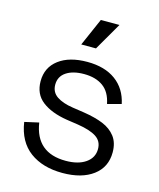

<svg xmlns="http://www.w3.org/2000/svg" viewBox="-108 -777 720 869"><g transform="rotate(15 251.5 -343.0)"><path d="M64.5 -362.2Q64.5 -426.8 113.8 -463.9Q163 -501 247 -501Q328.8 -501 380.1 -463.4Q431.5 -425.8 446 -357L381.5 -340Q371 -394 336.2 -419Q301.5 -444 247 -444Q194.5 -444 163.5 -423.1Q132.5 -402.2 132.5 -364.2Q132.5 -329 160.2 -310.1Q188 -291.2 236.5 -284L290.2 -276Q344.8 -267.5 382 -252.2Q419.2 -237 441.1 -208.5Q463 -180 463 -134.8Q463 -65.2 410 -25.6Q357 14 267 14Q174.2 14 114.2 -30.2Q54.2 -74.5 40.5 -164.5L107 -179.5Q127.8 -43 267 -43Q325.5 -43 360.2 -67.2Q395 -91.5 395 -132.2Q395 -168.8 365.8 -187.9Q336.5 -207 278 -216L224.2 -224Q150.2 -235.8 107.4 -268.8Q64.5 -301.8 64.5 -362.2ZM343.5 -700 268.2 -570H199.2L256.2 -700Z"/></g></svg>

Font: Space Grotesk Variable
Style: Regular
Weight: 400
Designer: Florian Karsten (Space Grotesk), Colophon Foundry (Space Mono)
Foundry: Florian Karsten
Version: Version 1.106